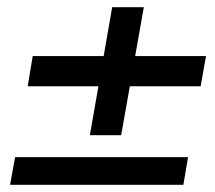

<svg xmlns="http://www.w3.org/2000/svg" viewBox="-20 -591 599 534"><path d="M8 -77 22 -154H503L490 -77ZM230 -215 292 -571H380L317 -215ZM57 -351 71 -435H553L538 -351Z"/></svg>

Font: DM Sans 36pt Medium
Style: Italic
Weight: 500
Italic angle: -10°
Designer: Colophon Foundry, Jonny Pinhorn
Foundry: Colophon Foundry
Version: Version 4.004;gftools[0.9.30]